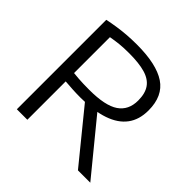

<svg xmlns="http://www.w3.org/2000/svg" viewBox="-186 -923 1099 1099"><g transform="rotate(45 363.0 -374.0)"><path d="M97 0V-724Q128 -730.5 163 -736Q198 -741.5 237.5 -744.8Q277 -748 321 -748Q480 -748 557.5 -696.2Q635 -644.5 635 -528Q635 -453.5 598.2 -404Q561.5 -354.5 488.8 -329.5Q416 -304.5 308.5 -304.5Q273 -304.5 243.8 -306.2Q214.5 -308 182 -310.5V0ZM591.5 0 306 -350.5H404.5L691.5 0ZM311.5 -371.5Q440 -371.5 496.5 -410Q553 -448.5 553 -526.5Q553 -584 529.2 -618Q505.5 -652 455.2 -666.8Q405 -681.5 325.5 -681.5Q280 -681.5 247.2 -678Q214.5 -674.5 182 -668.5V-378Q205.5 -375.5 224.5 -374.2Q243.5 -373 264 -372.2Q284.5 -371.5 311.5 -371.5Z"/></g></svg>

Font: Encode Sans SC Expanded
Style: Regular
Weight: 400
Width: 7
Designer: Multiple Designers
Foundry: Impallari Type
Version: Version 3.002